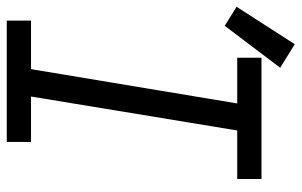

<svg xmlns="http://www.w3.org/2000/svg" viewBox="-192 -692 871 554"><g transform="rotate(90 243.0 -415.5)"><path d="M26 0V-70H166L265 -665H133V-735H483V-665H343L245 -70H376V0ZM41 -629 -14 -663 94 -831 162 -789Z"/></g></svg>

Font: Iosevka SS04
Style: Italic
Weight: 400
Italic angle: -9°
Monospace: yes
Designer: Belleve Invis
Foundry: Belleve Invis
Version: Version 19.0.0; ttfautohint (v1.8.4)